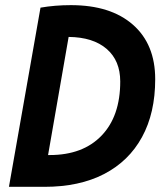

<svg xmlns="http://www.w3.org/2000/svg" viewBox="-20 -723 626 743"><path d="M14.6 0 136.7 -693.4Q192.4 -703.1 254.4 -703.1Q408.2 -703.1 494.4 -627.4Q580.6 -551.8 580.6 -416.5Q580.6 -285.6 529.5 -192.4Q478.5 -99.1 382.8 -49.6Q287.1 0 151.9 0ZM166 -123H172.4Q300.8 -123 373 -198.2Q445.3 -273.4 445.3 -407.7Q445.3 -488.3 392.8 -533.7Q340.3 -579.1 245.6 -580.1Z"/></svg>

Font: CaskaydiaCove NFP
Style: Bold Italic
Weight: 700
Italic angle: -10°
Designer: Aaron Bell
Foundry: Saja Typeworks
Version: Version 2111.001; VTT 6.35;Nerd Fonts 3.1.1